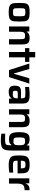

<svg xmlns="http://www.w3.org/2000/svg" viewBox="1939 -2638 904 4823"><g transform="rotate(90 2391.5 -226.0)"><path d="M287 8Q204 8 156.5 -4.5Q109 -17 86.5 -46.5Q64 -76 58.5 -127.5Q53 -179 53 -256Q53 -333 58.5 -384Q64 -435 86.5 -464.5Q109 -494 156.5 -506Q204 -518 287 -518Q370 -518 417.5 -506Q465 -494 487 -464.5Q509 -435 515 -384Q521 -333 521 -256Q521 -179 515 -127.5Q509 -76 487 -46.5Q465 -17 417.5 -4.5Q370 8 287 8ZM287 -99Q325 -99 345.5 -104Q366 -109 375 -124.5Q384 -140 386 -171.5Q388 -203 388 -256Q388 -308 386 -339.5Q384 -371 375 -386.5Q366 -402 345.5 -406.5Q325 -411 287 -411Q249 -411 228 -406.5Q207 -402 198 -386.5Q189 -371 187.5 -339.5Q186 -308 186 -256Q186 -203 187.5 -171.5Q189 -140 198 -124.5Q207 -109 228 -104Q249 -99 287 -99Z M645 0V-510H769L773 -446H781Q819 -518 936 -518Q1005 -518 1039.5 -495.5Q1074 -473 1085 -428.5Q1096 -384 1096 -319V0H964V-270Q964 -332 958.5 -360Q953 -388 934 -395.5Q915 -403 874 -403Q831 -403 810.5 -389Q790 -375 783.5 -344.5Q777 -314 777 -264V0Z M1286 0V-403H1188V-510H1286V-658H1419V-510H1535V-403H1419V0Z M1740 0 1575 -510H1712L1825 -124H1834L1945 -510H2080L1916 0Z M2284 8Q2210 8 2171 -26Q2132 -60 2132 -143Q2132 -201 2146 -236Q2160 -271 2195 -286.5Q2230 -302 2292 -302Q2305 -302 2332.5 -301.5Q2360 -301 2391.5 -300Q2423 -299 2449 -298V-318Q2449 -362 2439.5 -382Q2430 -402 2401 -406.5Q2372 -411 2314 -411Q2292 -411 2263 -410Q2234 -409 2207 -407Q2180 -405 2164 -403V-503Q2254 -518 2358 -518Q2433 -518 2478 -506Q2523 -494 2545 -469Q2567 -444 2574 -404.5Q2581 -365 2581 -312V0H2458L2454 -62H2446Q2429 -31 2401.5 -16Q2374 -1 2343 3.5Q2312 8 2284 8ZM2347 -94Q2379 -94 2400.5 -101Q2422 -108 2434 -127Q2449 -153 2449 -205V-220H2328Q2285 -220 2272.5 -209Q2260 -198 2260 -156Q2260 -130 2266 -116.5Q2272 -103 2290.5 -98.5Q2309 -94 2347 -94Z M2724 0V-510H2848L2852 -446H2860Q2898 -518 3015 -518Q3084 -518 3118.5 -495.5Q3153 -473 3164 -428.5Q3175 -384 3175 -319V0H3043V-270Q3043 -332 3037.5 -360Q3032 -388 3013 -395.5Q2994 -403 2953 -403Q2910 -403 2889.5 -389Q2869 -375 2862.5 -344.5Q2856 -314 2856 -264V0Z M3513 206Q3464 206 3414.5 202.5Q3365 199 3337 194V96Q3366 97 3407 98Q3448 99 3481 99Q3532 99 3561.5 94Q3591 89 3605.5 75.5Q3620 62 3624 35.5Q3628 9 3628 -34V-64H3621Q3599 -25 3560.5 -12Q3522 1 3474 1Q3410 1 3371.5 -21.5Q3333 -44 3316 -100Q3299 -156 3299 -256Q3299 -357 3316.5 -414Q3334 -471 3372.5 -494.5Q3411 -518 3474 -518Q3517 -518 3559.5 -504Q3602 -490 3625 -446H3632L3636 -510H3760V-60Q3760 9 3753 59.5Q3746 110 3722 142.5Q3698 175 3648 190.5Q3598 206 3513 206ZM3530 -111Q3563 -111 3582 -119Q3601 -127 3612 -144Q3622 -162 3625 -190Q3628 -218 3628 -257Q3628 -296 3625 -324Q3622 -352 3612 -369Q3602 -387 3582.5 -395.5Q3563 -404 3530 -404Q3486 -404 3465 -395Q3444 -386 3438 -354.5Q3432 -323 3432 -257Q3432 -191 3438 -160Q3444 -129 3465 -120Q3486 -111 3530 -111Z M4129 8Q4044 8 3994.5 -6.5Q3945 -21 3921 -52Q3897 -83 3890.5 -133Q3884 -183 3884 -254Q3884 -323 3891 -372.5Q3898 -422 3921 -454.5Q3944 -487 3991 -502.5Q4038 -518 4117 -518Q4196 -518 4240.5 -502.5Q4285 -487 4305 -455Q4325 -423 4330 -373Q4335 -323 4335 -254V-215H4016Q4016 -177 4019.5 -153.5Q4023 -130 4036.5 -118Q4050 -106 4079 -102Q4108 -98 4160 -98Q4191 -98 4235 -100.5Q4279 -103 4315 -106V-8Q4282 -1 4229.5 3.5Q4177 8 4129 8ZM4016 -297H4209Q4209 -349 4201 -374Q4193 -399 4172.5 -406.5Q4152 -414 4115 -414Q4072 -414 4051 -405Q4030 -396 4023.5 -371Q4017 -346 4016 -297Z M4459 0V-510H4583L4587 -422H4595Q4615 -479 4656 -498.5Q4697 -518 4758 -518V-392Q4693 -392 4656.5 -374Q4620 -356 4605.5 -315Q4591 -274 4591 -204V0Z"/></g></svg>

Font: Saira SemiBold
Style: Regular
Weight: 600
Designer: Hector Gatti with collaboration of the Omnibus-Type team
Foundry: Omnibus-Type
Version: Version 1.100; ttfautohint (v1.8.3)